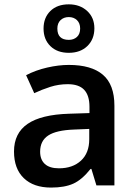

<svg xmlns="http://www.w3.org/2000/svg" viewBox="-20 -846 620 876"><path d="M419.9 0 397 -75.2H393.1Q354 -25.9 314.5 -8.1Q274.9 9.8 212.9 9.8Q133.3 9.8 88.6 -33.2Q43.9 -76.2 43.9 -154.8Q43.9 -238.3 106 -280.8Q168 -323.2 294.9 -327.1L388.2 -330.1V-358.9Q388.2 -410.6 364 -436.3Q339.8 -461.9 289.1 -461.9Q247.6 -461.9 209.5 -449.7Q171.4 -437.5 136.2 -420.9L99.1 -502.9Q143.1 -525.9 195.3 -537.8Q247.6 -549.8 293.9 -549.8Q397 -549.8 449.5 -504.9Q502 -460 502 -363.8V0ZM249 -78.1Q311.5 -78.1 349.4 -113Q387.2 -147.9 387.2 -210.9V-257.8L317.9 -254.9Q236.8 -252 200 -227.8Q163.1 -203.6 163.1 -153.8Q163.1 -117.7 184.6 -97.9Q206.1 -78.1 249 -78.1ZM410.6 -716.8Q410.6 -667 378.7 -636Q346.7 -605 293.9 -605Q241.2 -605 210 -635.5Q178.7 -666 178.7 -715.8Q178.7 -765.1 209.7 -795.7Q240.7 -826.2 293.9 -826.2Q344.7 -826.2 377.7 -795.9Q410.6 -765.6 410.6 -716.8ZM345.7 -715.8Q345.7 -740.2 331.1 -754.2Q316.4 -768.1 293.9 -768.1Q271 -768.1 256.3 -754.2Q241.7 -740.2 241.7 -715.8Q241.7 -664.1 293.9 -664.1Q316.4 -664.1 331.1 -677.5Q345.7 -690.9 345.7 -715.8Z"/></svg>

Font: CAA NEO Sans SemiBold
Style: Regular
Weight: 600
Version: Version 1.10